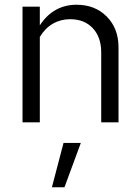

<svg xmlns="http://www.w3.org/2000/svg" viewBox="-20 -516 592 810"><path d="M75 0ZM75 0V-488H148V-409Q176 -452 215 -474Q254 -496 303 -496Q381 -496 430.5 -446Q480 -396 480 -316V0H407V-295Q407 -359 371.5 -397Q336 -435 276 -435Q236 -435 203 -416Q170 -397 148 -360V0ZM248 87H321L252 274H199Z"/></svg>

Font: Red Hat Text
Style: Regular
Weight: 400
Designer: Pentagram / MCKL
Foundry: Pentagram / MCKL
Version: Version 1.005; Red Hat Text